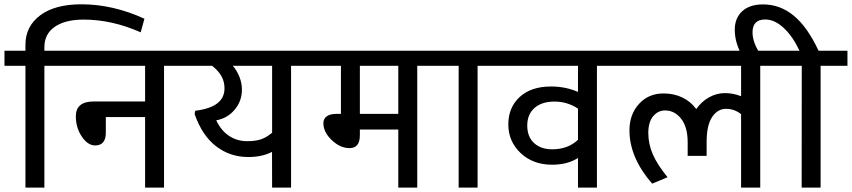

<svg xmlns="http://www.w3.org/2000/svg" viewBox="-35 -856 3886 876"><path d="M81.1 0V-555.7H-14.6V-624.5H81.1V-652.3Q81.1 -735.4 148.2 -785.9Q215.3 -836.4 336.4 -836.4Q480.5 -836.4 624 -770.5L606.9 -708.5Q476.1 -766.6 346.7 -766.6Q262.2 -766.6 214.8 -733.6Q167.5 -700.7 167.5 -641.1V-624.5H290V-555.7H167.5V0Z M627 0V-321.8H447.8V-250.5Q447.8 -192.4 398.9 -192.4Q365.7 -192.4 338.4 -232.7Q311 -272.9 311 -325.7Q311 -393.1 393.6 -393.1H627V-555.7H260.7V-624.5H835.9V-555.7H713.4V0Z M1092.3 -211.9H1092.8Q1130.9 -211.9 1156 -220.5Q1181.2 -229 1206.5 -250.5V-555.7H1027.3Q1046.4 -533.7 1057.6 -504.9Q1068.8 -476.1 1068.8 -447.3Q1068.8 -394.5 1035.4 -355.2Q1002 -315.9 951.7 -307.1Q973.1 -260.7 1009.8 -236.3Q1046.4 -211.9 1092.3 -211.9ZM1097.7 -139.6Q1015.1 -139.6 951.4 -188.2Q887.7 -236.8 853 -335.4L855.5 -350.6Q924.8 -359.4 957 -385Q989.3 -410.6 989.3 -453.1Q989.3 -482.4 976.3 -506.8Q963.4 -531.2 933.1 -555.7H806.6V-624.5H1415.5V-555.7H1293V0H1206.5L1206.1 -163.1Q1161.1 -139.6 1097.7 -139.6Z M1782.2 0V-265.1H1606.9V-238.8Q1606.9 -180.2 1559.6 -180.2Q1517.1 -180.2 1478.8 -216.6Q1440.4 -252.9 1440.4 -294.4Q1440.4 -314 1455.8 -325.2Q1471.2 -336.4 1498.5 -336.4H1520.5V-555.7H1386.2V-624.5H1991.2V-555.7H1868.7V0ZM1782.2 -555.7H1606.9V-336.4H1782.2Z M2057.6 0V-555.7H1961.9V-624.5H2266.6V-555.7H2144V0Z M2484.4 -174.8Q2556.6 -174.8 2602.1 -218.3V-360.4Q2553.2 -392.6 2495.1 -392.6Q2437 -392.6 2403.8 -363.5Q2370.6 -334.5 2370.6 -283.2Q2370.6 -231.9 2401.6 -203.4Q2432.6 -174.8 2484.4 -174.8ZM2602.1 0V-135.3Q2554.2 -104.5 2483.9 -104.5Q2396.5 -104.5 2340.3 -157.7Q2284.2 -210.9 2284.2 -288.3Q2284.2 -365.7 2336.2 -413.6Q2388.2 -461.4 2479.5 -461.4Q2545.9 -461.4 2602.1 -436.5V-555.7H2237.3V-624.5H2811V-555.7H2688.5V0Z M3346.2 0V-335Q3316.4 -359.4 3277.6 -359.4Q3238.8 -359.4 3213.9 -321.8Q3189 -284.2 3189 -208.5V-145H3102.5V-206.5Q3102.5 -276.4 3072.8 -314.2Q3043 -352.1 2999.5 -352.1Q2966.8 -352.1 2944.8 -325.4Q2922.9 -298.8 2922.9 -249.3Q2922.9 -199.7 2943.1 -152.6Q2963.4 -105.5 3010.7 -47.4L2940.4 -18.1Q2836.9 -137.2 2836.9 -261.2Q2836.9 -334.5 2880.6 -382.1Q2924.3 -429.7 2992.2 -429.7Q3040 -429.7 3078.4 -411.1Q3116.7 -392.6 3141.6 -358.4Q3165.5 -392.6 3200 -411.9Q3234.4 -431.2 3272.5 -431.2Q3310.5 -431.2 3346.2 -417V-555.7H2781.7V-624.5H3556.2V-555.7H3433.6V0Z M3527.3 -555.7V-624.5H3612.8Q3581.1 -691.4 3540 -729.2Q3499 -767.1 3456.5 -767.1Q3398.4 -767.1 3398.4 -708.5Q3398.4 -682.1 3409.7 -654.1Q3420.9 -626 3439.9 -603H3351.6Q3337.4 -624 3327.4 -655.5Q3317.4 -687 3317.4 -720.7Q3317.4 -773.4 3351.3 -804.7Q3385.3 -835.9 3446.3 -835.9Q3524.4 -835.9 3586.9 -784.2Q3649.4 -732.4 3699.7 -624.5H3831.5V-555.7H3709V0H3622.6L3623 -555.7Z"/></svg>

Font: Yantramanav
Style: Regular
Weight: 400
Version: Version 1.001;PS 1.0;hotconv 1.0.72;makeotf.lib2.5.5900; ttf